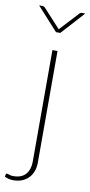

<svg xmlns="http://www.w3.org/2000/svg" viewBox="-129 -742 453 966"><g transform="rotate(10 97.0 -258.5)"><path d="M0 0ZM120 -493V77Q120 100.5 113 120.5Q106 140.5 92.2 155Q78.5 169.5 58.8 177.8Q39 186 13.5 186Q-0.5 186 -10.8 183.2Q-21 180.5 -31 175.5L-28.5 163Q-27 159 -24.5 158.8Q-22 158.5 -17.5 160Q-13 161.5 -6.2 163.5Q0.5 165.5 10.5 165.5Q52 165.5 73 141.5Q94 117.5 94 77V-493ZM-11 -703H8Q10.5 -703 13.2 -701.5Q16 -700 18 -698.5L103 -606L107 -601.5L111 -606L196.5 -698.5Q201 -703 206.5 -703H225L118 -585H96Z"/></g></svg>

Font: Lato Thin
Style: Regular
Weight: 200
Designer: Lukasz Dziedzic
Foundry: tyPoland Lukasz Dziedzic
Version: Version 2.007; 2014-02-27